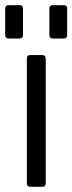

<svg xmlns="http://www.w3.org/2000/svg" viewBox="-30 -723 280 743"><path d="M-10 -588V-689Q-10 -703 3 -703H46Q59 -703 59 -690V-588Q59 -574 46 -574H3Q-10 -574 -10 -588ZM161 -588V-689Q161 -703 174 -703H217Q230 -703 230 -690V-588Q230 -574 217 -574H174Q161 -574 161 -588ZM74 -14V-496Q74 -510 87 -510H133Q147 -510 147 -496V-14Q147 0 133 0H88Q74 0 74 -14Z"/></svg>

Font: Rajdhani Medium
Style: Regular
Weight: 500
Designer: Satya Rajpurohit, Jyotish Sonowal
Foundry: Indian Type Foundry
Version: Version 1.201 February 1, 2022